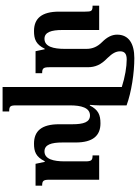

<svg xmlns="http://www.w3.org/2000/svg" viewBox="193 -997 1059 1485"><g transform="rotate(90 722.5 -254.5)"><path d="M248 -631C248 -590 267 -553 306 -514C340 -480 358 -442 358 -394V-225C358 -139 341 -69 280 -69C229 -69 212 -121 212 -208V-492H24V-441C66 -441 70 -433 70 -383V-182C70 -47 123 12 220 12C282 12 323 -2 357 -71H361L376 0H546V-51C510 -51 500 -59 500 -106V-402C500 -462 481 -506 429 -556C391 -595 377 -623 377 -654C377 -687 394 -705 440 -705C496 -705 576 -692 653 -667V255H842V204C801 204 795 195 795 148V-266C795 -353 813 -421 873 -421C925 -421 941 -371 941 -285V-182C941 -47 993 12 1091 12C1152 12 1193 -2 1227 -71H1232L1247 0H1416V-51C1380 -51 1370 -59 1370 -106V-492H1182V-441C1220 -441 1228 -432 1228 -384V-225C1228 -139 1211 -69 1151 -69C1099 -69 1082 -121 1082 -208V-310C1082 -444 1029 -502 934 -502C868 -502 829 -485 796 -420H791C793 -445 795 -468 795 -493V-704C692 -742 542 -764 430 -764C316 -764 248 -720 248 -631Z"/></g></svg>

Font: Noto Serif Armenian SemiCondensed
Style: Bold
Weight: 700
Width: 4
Designer: Monotype Design Team
Foundry: Monotype Imaging Inc.
Version: Version 2.008